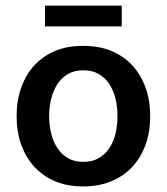

<svg xmlns="http://www.w3.org/2000/svg" viewBox="-20 -650 593 683"><path d="M140.1 -629.9H413.1V-556.2H140.1ZM375 -469.2Q419.9 -450.7 450.2 -418Q480.5 -385.3 497.6 -338.9Q514.2 -293.5 514.2 -236.8Q514.2 -180.2 497.6 -134.8Q481 -88.9 450.2 -56.2Q419.9 -23.4 375 -4.9Q331.5 13.2 275.9 13.2Q220.2 13.2 176.8 -4.9Q133.8 -22.9 102.5 -56.2Q72.8 -88.4 55.7 -134.8Q39.1 -180.2 39.1 -236.8Q39.1 -293.5 55.7 -338.9Q72.8 -386.2 102.5 -418Q133.8 -451.2 176.8 -469.2Q218.8 -486.8 275.9 -486.8Q333 -486.8 375 -469.2ZM275.9 -74.2Q308.1 -74.2 330.1 -86.9Q354 -100.6 368.2 -122.1Q383.8 -145 390.6 -173.3Q397.9 -202.6 397.9 -236.8Q397.9 -271 390.6 -300.3Q383.3 -329.1 368.2 -352.1Q354 -373.5 330.1 -387.2Q308.1 -399.9 275.9 -399.9Q244.6 -399.9 222.7 -387.2Q199.7 -374 185.1 -352.1Q169.9 -329.1 162.6 -300.3Q154.8 -269 154.8 -236.8Q154.8 -204.6 162.6 -173.3Q169.4 -145 185.1 -122.1Q199.7 -100.1 222.7 -86.9Q244.6 -74.2 275.9 -74.2Z"/></svg>

Font: Post Grotesk Medium
Style: Medium
Weight: 500
Version: Version 1.0